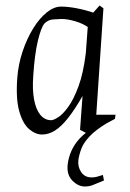

<svg xmlns="http://www.w3.org/2000/svg" viewBox="-20 -484 473 698"><path d="M133 5Q109 5 86 -14.5Q63 -34 50 -79.5Q37 -125 43 -203Q47 -252 62.5 -298Q78 -344 100.5 -380.5Q123 -417 149.5 -438.5Q176 -460 202 -460Q227 -460 258.5 -454Q290 -448 319 -438L342 -464L356 -454L330 -67H400L398 -52L298 2L271 -12L280 -135Q252 -86 227.5 -55Q203 -24 180 -9.5Q157 5 133 5ZM166 -47Q175 -47 192 -58Q209 -69 228.5 -96Q248 -123 265.5 -170.5Q283 -218 292 -291L299 -386Q280 -399 252.5 -407Q225 -415 204 -415Q194 -415 174 -413.5Q154 -412 141 -398Q129 -383 117.5 -335Q106 -287 101 -210Q97 -158 104 -121.5Q111 -85 127 -66Q143 -47 166 -47ZM289 194Q264 194 243 172.5Q222 151 226 114Q229 89 239 66Q249 43 266 23.5Q283 4 307.5 -12Q332 -28 364 -39L368 -36Q327 -11 305.5 12Q284 35 276 56Q268 77 265 97Q262 122 275 141.5Q288 161 313 161Q323 161 332.5 158.5Q342 156 354 152L358 172Q335 181 320.5 187.5Q306 194 289 194Z"/></svg>

Font: Ancizar Serif Light
Style: Italic
Weight: 300
Italic angle: -4°
Designer: Cesar Puertas, Viviana Monsalve, Julian Moncada, Julian Prieto, Jose Castro, Felipe Aragon, Mariel Hernandez, Sara Alarc
Version: Version 8.100